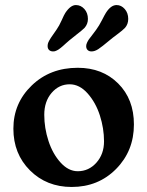

<svg xmlns="http://www.w3.org/2000/svg" viewBox="-20 -723 580 756"><path d="M252.9 -564Q247.6 -559.6 239.7 -552.5Q231.9 -545.4 228.3 -542.2Q224.6 -539.1 219 -534.4Q213.4 -529.8 210.4 -528.1Q207.5 -526.4 203.4 -524.2Q199.2 -522 196 -521.2Q192.9 -520.5 189 -520.5Q179.2 -520.5 173.3 -526.1Q167.5 -531.7 167.5 -541.5Q167.5 -546.4 168.7 -551.3Q169.9 -556.2 173.8 -563.2Q177.7 -570.3 180.4 -574.2Q183.1 -578.1 190.7 -589.1Q198.2 -600.1 202.1 -605.5Q213.4 -621.6 222.9 -643.3Q232.4 -665 237.3 -672.4Q257.8 -703.1 278.8 -703.1Q298.3 -703.1 312.3 -687.5Q326.2 -671.9 326.2 -648.4Q326.2 -628.4 313 -613.3Q304.2 -604.5 284.2 -589.1Q264.2 -573.7 252.9 -564ZM411.1 -564Q380.9 -538.6 366.9 -529.5Q353 -520.5 340.3 -520.5Q330.6 -520.5 325 -526.1Q319.3 -531.7 319.3 -541.5Q319.3 -547.9 322.8 -555.2Q326.2 -562.5 330.1 -568.1Q334 -573.7 343.5 -585.7Q353 -597.7 358.4 -605.5Q370.6 -622.1 381.8 -644.3Q393.1 -666.5 397 -672.4Q416.5 -703.1 439 -703.1Q457.5 -703.1 471.2 -687.5Q484.9 -671.9 484.9 -648.4Q484.9 -627.9 472.2 -613.3Q463.4 -604 442.4 -588.4Q421.4 -572.8 411.1 -564ZM32.7 -216.3Q32.7 -316.9 105 -386.5Q177.2 -456.1 286.1 -456.1Q383.3 -456.1 445.3 -394.3Q507.3 -332.5 507.3 -232.9Q507.3 -128.9 437.3 -57.9Q367.2 13.2 262.2 13.2Q163.6 13.2 98.1 -52Q32.7 -117.2 32.7 -216.3ZM286.1 -48.8Q329.6 -48.8 359.6 -82.5Q389.6 -116.2 389.6 -166.5Q389.6 -217.3 373.3 -268.3Q356.9 -319.3 325 -355.2Q293 -391.1 254.4 -391.1Q212.4 -391.1 183.3 -357.4Q154.3 -323.7 154.3 -271Q154.3 -218.8 170.9 -168Q187.5 -117.2 218.5 -83Q249.5 -48.8 286.1 -48.8Z"/></svg>

Font: Cooper* SemiBold
Style: Regular
Weight: 600
Designer: Owen Earl
Foundry: indestructible type*
Version: Version 0.001